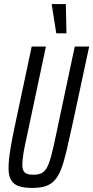

<svg xmlns="http://www.w3.org/2000/svg" viewBox="-20 -917 459 945"><path d="M138 8Q97 8 71 -1.5Q45 -11 33.5 -32.5Q22 -54 22 -89Q22 -125 30 -176Q38 -227 53 -297L136 -688H206L115 -259Q102 -202 96 -166Q90 -130 90 -107Q90 -87 95.5 -76.5Q101 -66 113 -61.5Q125 -57 144 -57Q169 -57 185 -65Q201 -73 212 -94Q223 -115 233.5 -155Q244 -195 257 -259L348 -688H419L335 -297Q319 -224 306.5 -171Q294 -118 280.5 -83.5Q267 -49 248.5 -29Q230 -9 203.5 -0.5Q177 8 138 8ZM257 -753 235 -892V-897H304L307 -758V-753Z"/></svg>

Font: Saira UltraCondensed Medium
Style: Italic
Weight: 500
Width: 1
Italic angle: -12°
Designer: Hector Gatti with collaboration of the Omnibus-Type team
Foundry: Omnibus-Type
Version: Version 1.101